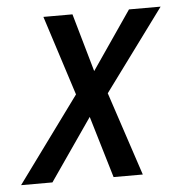

<svg xmlns="http://www.w3.org/2000/svg" viewBox="-87 -580 589 623"><g transform="rotate(-5 207.5 -269.0)"><path d="M-43 0 160.2 -277.8 76.7 -537.6H171.4L225.6 -348.1L355.5 -537.6H458.5L263.2 -272.5L353.5 0H258.3L198.2 -201.2L59.1 0Z"/></g></svg>

Font: Open Sans SemiCondensed Medium
Style: Italic
Weight: 500
Width: 4
Italic angle: -12°
Designer: Monotype Design Team
Foundry: Monotype Imaging Inc.
Version: Version 3.000